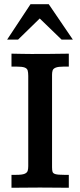

<svg xmlns="http://www.w3.org/2000/svg" viewBox="-20 -886 377 906"><path d="M34.2 0V-61H56.6Q85 -61 96.7 -66.2Q108.4 -71.3 110.8 -80.6Q113.3 -89.8 113.3 -102.1V-527.8Q113.3 -543.9 110.6 -553.5Q107.9 -563 96.2 -567.4Q84.5 -571.8 56.6 -571.8H34.2V-632.8Q64.5 -632.3 85.9 -631.8Q107.4 -631.3 127.9 -631.3Q179.2 -631.3 211.4 -631.6Q243.7 -631.8 264.9 -632.3Q286.1 -632.8 304.7 -632.8V-571.8H282.2Q254.9 -571.8 242.9 -566.9Q231 -562 228.3 -553.5Q225.6 -544.9 225.6 -533.2V-96.7Q225.6 -82.5 228 -75Q230.5 -67.4 242.2 -64.2Q253.9 -61 282.2 -61H304.7V0Q272.5 0 242.9 -0.5Q213.4 -1 168.5 -1Q127.4 -1 96.2 -0.5Q64.9 0 34.2 0ZM13.7 -699.2 124 -866.2H210L323.7 -699.2H270.5L167.5 -798.8L65.4 -699.2Z"/></svg>

Font: Kameron Medium
Style: Regular
Weight: 500
Designer: Vernon Adams
Foundry: Vernon Adams
Version: Version 1.100